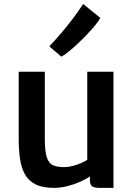

<svg xmlns="http://www.w3.org/2000/svg" viewBox="-20 -906 656 934"><path d="M243.5 8Q187.5 8 153.2 -9Q119 -26 101.2 -58Q83.5 -90 77.2 -133.8Q71 -177.5 71 -230.5V-557H198V-230.5Q198 -169 208 -139.8Q218 -110.5 238.8 -101.8Q259.5 -93 292.5 -93Q312 -93 334 -98.8Q356 -104.5 375 -112.8Q394 -121 404.5 -128.5V-557H532V8H464.5Q442.5 8 430 1.5Q417.5 -5 417.5 -30.5V-69L420 -49.5Q398 -34 368 -21Q338 -8 305.5 0Q273 8 243.5 8ZM278 -630.5 220 -680.5Q247 -709 276.2 -743.2Q305.5 -777.5 333.5 -814.2Q361.5 -851 384.5 -886.5L468 -819Q460 -803.5 441.8 -781.5Q423.5 -759.5 400.5 -735.5Q377.5 -711.5 353.5 -689.2Q329.5 -667 309.5 -651.2Q289.5 -635.5 278 -630.5Z"/></svg>

Font: Merriweather Sans Medium
Style: Regular
Weight: 500
Designer: Eben Sorkin
Foundry: Eben Sorkin
Version: Version 2.001